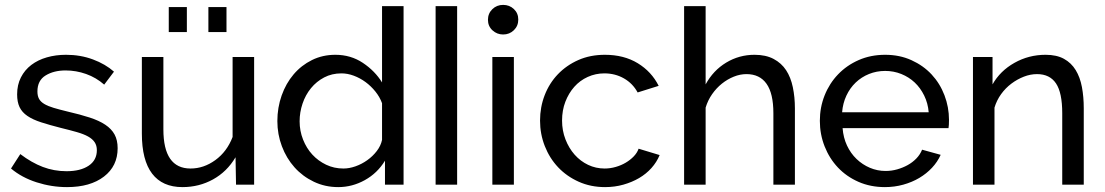

<svg xmlns="http://www.w3.org/2000/svg" viewBox="-20 -755 4517 785"><path d="M254 10Q191 10 130 -9.5Q69 -29 25 -66L63 -125Q109 -90 155 -72.5Q201 -55 252 -55Q309 -55 342.5 -77.5Q376 -100 376 -141Q376 -160 367 -173.5Q358 -187 340 -197Q322 -207 294 -215Q266 -223 229 -232Q182 -244 148 -255Q114 -266 92 -281Q70 -296 60 -317Q50 -338 50 -369Q50 -408 65.5 -438.5Q81 -469 108 -489.5Q135 -510 171.5 -520.5Q208 -531 250 -531Q309 -531 360 -512Q411 -493 446 -462L406 -409Q373 -438 332 -452.5Q291 -467 248 -467Q200 -467 166.5 -446.5Q133 -426 133 -381Q133 -363 139.5 -351Q146 -339 161 -330Q176 -321 199.5 -314Q223 -307 256 -299Q308 -287 346.5 -274.5Q385 -262 410.5 -245Q436 -228 448.5 -205Q461 -182 461 -149Q461 -76 405 -33Q349 10 254 10Z M670 -624V-726H744V-624ZM832 -624V-726H906V-624ZM726 10Q644 10 602 -45Q560 -100 560 -209V-522H648V-226Q648 -66 759 -66Q813 -66 860.5 -100.5Q908 -135 931 -195V-522H1019V0H945L943 -112Q908 -53 851 -21.5Q794 10 726 10Z M1363 10Q1309 10 1263 -12Q1217 -34 1184 -71Q1151 -108 1132.5 -157Q1114 -206 1114 -260Q1114 -315 1131.5 -364.5Q1149 -414 1180.5 -451Q1212 -488 1255.5 -509.5Q1299 -531 1351 -531Q1414 -531 1463.5 -498Q1513 -465 1542 -418V-730H1630V0H1554V-98Q1523 -47 1471.5 -18.5Q1420 10 1363 10ZM1384 -66Q1408 -66 1433.5 -75Q1459 -84 1481.5 -100Q1504 -116 1520.5 -137.5Q1537 -159 1542 -183V-333Q1533 -358 1515 -380.5Q1497 -403 1474.5 -419.5Q1452 -436 1426.5 -445.5Q1401 -455 1376 -455Q1337 -455 1305.5 -438.5Q1274 -422 1251.5 -394.5Q1229 -367 1217 -331.5Q1205 -296 1205 -259Q1205 -220 1219 -184.5Q1233 -149 1257 -123Q1281 -97 1313.5 -81.5Q1346 -66 1384 -66Z M1761 -730H1849V0H1761Z M1993 0V-522H2081V0ZM2099 -675Q2099 -649 2081 -631.5Q2063 -614 2037 -614Q2012 -614 1993.5 -631Q1975 -648 1975 -674Q1975 -700 1993 -717.5Q2011 -735 2037 -735Q2063 -735 2081 -718Q2099 -701 2099 -675Z M2188 -262Q2188 -317 2207 -366Q2226 -415 2261 -451.5Q2296 -488 2344.5 -509.5Q2393 -531 2453 -531Q2531 -531 2587.5 -496.5Q2644 -462 2673 -404L2587 -377Q2567 -414 2531 -434.5Q2495 -455 2451 -455Q2415 -455 2383 -440.5Q2351 -426 2328 -400Q2305 -374 2291.5 -339Q2278 -304 2278 -262Q2278 -221 2292 -185Q2306 -149 2329.5 -122.5Q2353 -96 2384.5 -81Q2416 -66 2452 -66Q2475 -66 2497.5 -72.5Q2520 -79 2538.5 -90Q2557 -101 2571 -115.5Q2585 -130 2591 -147L2677 -121Q2665 -92 2643.5 -68Q2622 -44 2593 -27Q2564 -10 2528.5 0Q2493 10 2454 10Q2395 10 2346 -12Q2297 -34 2262 -71Q2227 -108 2207.5 -157.5Q2188 -207 2188 -262Z M3230 0H3142V-292Q3142 -373 3114 -412.5Q3086 -452 3032 -452Q3006 -452 2980 -441.5Q2954 -431 2931.5 -413Q2909 -395 2891.5 -370Q2874 -345 2865 -315V0H2777V-730H2865V-410Q2896 -467 2949 -499Q3002 -531 3065 -531Q3111 -531 3143 -514Q3175 -497 3194 -468Q3213 -439 3221.5 -398.5Q3230 -358 3230 -312Z M3598 10Q3539 10 3490 -11.5Q3441 -33 3406 -70Q3371 -107 3351.5 -156.5Q3332 -206 3332 -261Q3332 -316 3351.5 -365Q3371 -414 3406.5 -451Q3442 -488 3491 -509.5Q3540 -531 3599 -531Q3658 -531 3706.5 -509Q3755 -487 3789 -450.5Q3823 -414 3841.5 -365.5Q3860 -317 3860 -265Q3860 -254 3859.5 -245Q3859 -236 3858 -231H3425Q3428 -192 3443 -160Q3458 -128 3482 -105Q3506 -82 3536.5 -69Q3567 -56 3601 -56Q3625 -56 3648 -62.5Q3671 -69 3691 -80Q3711 -91 3726.5 -107Q3742 -123 3750 -143L3826 -122Q3813 -93 3790.5 -69Q3768 -45 3738.5 -27.5Q3709 -10 3673 0Q3637 10 3598 10ZM3777 -296Q3774 -333 3758.5 -364.5Q3743 -396 3719.5 -418Q3696 -440 3665 -452.5Q3634 -465 3599 -465Q3564 -465 3533 -452.5Q3502 -440 3478.5 -417.5Q3455 -395 3440.5 -364Q3426 -333 3423 -296Z M4411 0H4323V-292Q4323 -376 4297.5 -414Q4272 -452 4220 -452Q4193 -452 4166 -441.5Q4139 -431 4115 -413Q4091 -395 4073 -370Q4055 -345 4046 -315V0H3958V-522H4038V-410Q4069 -465 4127.5 -498Q4186 -531 4255 -531Q4300 -531 4330 -514.5Q4360 -498 4378 -468.5Q4396 -439 4403.5 -399Q4411 -359 4411 -312Z"/></svg>

Font: IngvarSans
Style: Regular
Weight: 500
Version: Version 3.000